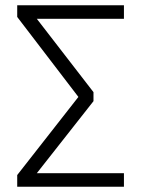

<svg xmlns="http://www.w3.org/2000/svg" viewBox="-20 -705 534 725"><path d="M448 -685H45V-641L276 -339L45 -44V0H448V-51H119L333 -323V-357L119 -634H448Z"/></svg>

Font: FiraGO Light
Style: Regular
Weight: 300
Designer: bBox Type
Foundry: bBox Type GmbH
Version: Version 1.001;PS 001.001;hotconv 1.0.88;makeotf.lib2.5.64775